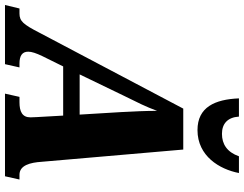

<svg xmlns="http://www.w3.org/2000/svg" viewBox="-162 -853 977 769"><g transform="rotate(90 326.5 -468.5)"><path d="M463 -771C567 -771 620 -859 635 -937H568C551 -889 519 -869 478 -869C438 -869 412 -891 409 -937H336C340 -841 371 -771 463 -771ZM-38 0H199L212 -58H197C165 -58 149 -69 149 -93C149 -107 155 -125 167 -150L208 -233H405L411 -127C411 -119 412 -111 412 -102C412 -69 389 -58 351 -58H330L317 0H648L661 -58H642C604 -58 593 -101 590 -147L541 -714H377L72 -136C40 -74 27 -58 -4 -58H-24ZM324 -473C355 -536 368 -561 386 -609C386 -561 388 -523 391 -464L401 -299H240Z"/></g></svg>

Font: Noto Serif Condensed Black
Style: Italic
Weight: 900
Width: 3
Italic angle: -12°
Designer: Monotype Design Team
Foundry: Monotype Imaging Inc.
Version: Version 2.013